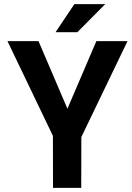

<svg xmlns="http://www.w3.org/2000/svg" viewBox="-20 -910 640 930"><path d="M306.6 -383.3 446.8 -710.9H597.7L374 -246.1L373.5 0H236.8L236.3 -252L16.1 -710.9H166.5ZM340.3 -890.1H489.7L354.5 -753.9H249Z"/></svg>

Font: Roboto Mono
Style: Bold
Weight: 700
Designer: Google
Version: Version 2.000985; 2015; ttfautohint (v1.3)